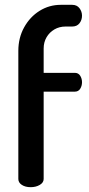

<svg xmlns="http://www.w3.org/2000/svg" viewBox="-20 -776 367 796"><path d="M107 0Q85 0 70.5 -9.5Q56 -19 56 -34V-565Q56 -619 80 -662.5Q104 -706 144 -731Q184 -756 232 -756H279Q299 -756 309.5 -742Q320 -728 320 -711Q320 -693 309.5 -679.5Q299 -666 279 -666H252Q226 -666 205.5 -654Q185 -642 173 -621.5Q161 -601 161 -575V-474H290Q305 -474 312.5 -462Q320 -450 320 -435Q320 -420 312.5 -408Q305 -396 290 -396H161V-34Q161 -19 145 -9.5Q129 0 107 0Z"/></svg>

Font: Dosis SemiBold
Style: Regular
Weight: 600
Designer: EdgarTolentino, PabloImpallari, IginoMarini
Foundry: EdgarTolentino, PabloImpallari, IginoMarini
Version: Version 3.001; ttfautohint (v1.8.2)